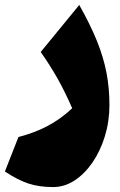

<svg xmlns="http://www.w3.org/2000/svg" viewBox="-20 -468 489 783"><path d="M426.3 -39.1Q426.3 27.3 407.7 87.6Q389.2 147.9 357.2 194.6Q325.2 241.2 283.9 268.1Q242.7 294.9 196.8 294.9Q140.6 294.9 96.9 280.8Q53.2 266.6 0 231.4L55.2 90.8Q122.6 73.2 174.8 45.4Q227.1 17.6 274.4 -26.4Q246.1 -91.8 215.1 -147Q184.1 -202.1 146 -255.9L303.2 -447.8Q348.6 -367.2 375.5 -300.5Q402.3 -233.9 414.3 -171.1Q426.3 -108.4 426.3 -39.1Z"/></svg>

Font: Pinar-FD Black
Style: Regular
Weight: 900
Designer: Amin Abedi
Version: Version 3.000